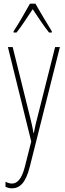

<svg xmlns="http://www.w3.org/2000/svg" viewBox="-20 -783 356 1045"><path d="M173 -763H143C119 -719 75 -644 54 -613V-606H70C97 -639 133 -696 158 -733C185 -693 219 -640 247 -606H262V-613C250 -632 199 -716 173 -763ZM23 -527 150 -13 116 122C97 198 70 216 45 216C34 216 20 212 10 206V234C22 239 32 242 45 242C87 242 120 213 142 125L306 -527H280L183 -142C177 -120 172 -99 164 -59H162C159 -73 161 -76 145 -140L49 -527Z"/></svg>

Font: Noto Sans Tamil ExtraCondensed Thin
Style: Regular
Weight: 100
Width: 2
Designer: Jelle Bosma - Monotype Design Team
Foundry: Monotype Imaging Inc.
Version: Version 2.004